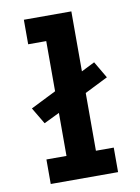

<svg xmlns="http://www.w3.org/2000/svg" viewBox="-84 -792 617 848"><g transform="rotate(-10 225.0 -367.5)"><path d="M74 0V-110H164V-303L94 -269L50 -343L164 -400V-625H83V-735H296V-466L356 -496L400 -421L296 -369V-110H376V0Z"/></g></svg>

Font: Iosevka Etoile Extrabold
Style: Regular
Weight: 800
Designer: Belleve Invis
Foundry: Belleve Invis
Version: Version 22.1.2; ttfautohint (v1.8.4)